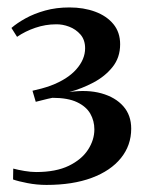

<svg xmlns="http://www.w3.org/2000/svg" viewBox="-20 -924 402 529"><path d="M108 -414.5Q81.5 -414.5 55.8 -419.5Q30 -424.5 16 -429.5L16.5 -459.5Q29.5 -456 47.2 -453Q65 -450 79.5 -450Q134 -450 169.5 -467.2Q205 -484.5 222.5 -511.5Q240 -538.5 240 -567.5Q240 -591 228.8 -610.8Q217.5 -630.5 192.2 -642.5Q167 -654.5 124.5 -654.5Q120 -653.5 111.8 -651.8Q103.5 -650 94.5 -647.5Q85.5 -645 78.5 -643.5L69.5 -674Q81.5 -676.5 94.2 -680Q107 -683.5 119.5 -688Q166 -705.5 190.2 -733Q214.5 -760.5 214.5 -791Q214.5 -814 201.8 -828.8Q189 -843.5 170.5 -850.5Q152 -857.5 134 -857Q105.5 -857 77.5 -847.5Q49.5 -838 27 -822.5L11.5 -847Q27 -860.5 50.5 -873.5Q74 -886.5 104.5 -895Q135 -903.5 171.5 -903.5Q210.5 -903.5 242.2 -891.8Q274 -880 292.5 -857.5Q311 -835 311 -802Q311 -765.5 290.2 -739.5Q269.5 -713.5 237.2 -696.5Q205 -679.5 171 -670.5Q221 -677.5 259.5 -666.8Q298 -656 319.8 -631.2Q341.5 -606.5 341.5 -569.5Q341.5 -523.5 313.2 -488.5Q285 -453.5 232.8 -434Q180.5 -414.5 108 -414.5Z"/></svg>

Font: Merriweather 120pt Medium
Style: Regular
Weight: 500
Version: Version 2.100